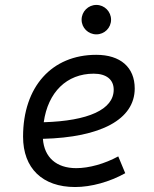

<svg xmlns="http://www.w3.org/2000/svg" viewBox="-20 -750 626 780"><path d="M289.6 -66.9C209 -66.9 159.7 -110.8 154.3 -186C389.2 -191.9 527.3 -264.6 527.3 -390.6C527.3 -476.6 469.2 -527.3 371.1 -527.3C190.4 -527.3 73.7 -397.5 73.7 -194.8C73.7 -66.4 152.3 9.8 285.2 9.8C350.6 9.8 425.8 -11.2 488.8 -46.4L460.4 -114.7C404.8 -84.5 341.8 -66.9 289.6 -66.9ZM157.7 -253.4C174.8 -375.5 251 -450.7 360.8 -450.7C412.6 -450.7 441.9 -426.3 441.9 -385.7C441.9 -305.2 338.9 -258.8 157.7 -253.4ZM371.6 -610.4C404.3 -610.4 431.2 -636.7 431.2 -669.9C431.2 -703.1 404.3 -730 371.6 -730C338.4 -730 311.5 -703.1 311.5 -669.9C311.5 -636.7 338.4 -610.4 371.6 -610.4Z"/></svg>

Font: Cascadia Mono NF SemiLight
Style: Italic
Weight: 350
Italic angle: -10°
Monospace: yes
Designer: Aaron Bell
Foundry: Saja Typeworks
Version: Version 2404.023